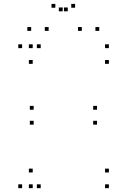

<svg xmlns="http://www.w3.org/2000/svg" viewBox="-20 -971 660 1001"><path d="M192.2 -720V-740H172.2V-720ZM95.3 -720V-740H75.3V-720ZM95.3 10V-10H75.3V10ZM192.2 10V-10H172.2V10ZM150.5 -71.8V-91.8H130.5V-71.8ZM150.5 10V-10H130.5V10ZM547.7 10V-10H527.7V10ZM547.7 -71.8V-91.8H527.7V-71.8ZM155.5 -399V-419H135.5V-399ZM155.5 -321.2V-341.2H135.5V-321.2ZM485.8 -321.2V-341.2H465.8V-321.2ZM485.8 -399V-419H465.8V-399ZM547.7 -720V-740H527.7V-720ZM150.5 -720V-740H130.5V-720ZM150.5 -638.2V-658.2H130.5V-638.2ZM547.7 -638.2V-658.2H527.7V-638.2ZM233.5 -810V-830H213.5V-810ZM333.3 -912V-932H313.3V-912ZM306.7 -912V-932H286.7V-912ZM406.5 -810V-830H386.5V-810ZM497.5 -810V-830H477.5V-810ZM371.5 -930.7V-950.7H351.5V-930.7ZM268.5 -930.7V-950.7H248.5V-930.7ZM142.5 -810V-830H122.5V-810Z"/></svg>

Font: Monaspace Neon Dots Var
Style: Regular
Weight: 400
Designer: Riley Cran and the Lettermatic Team
Version: Version 1.100 (Monaspace Neon Dots)